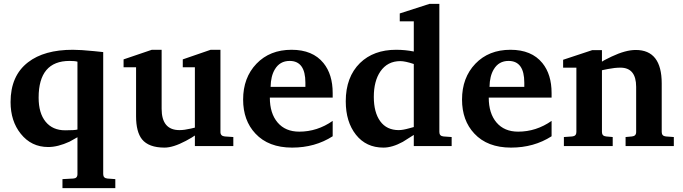

<svg xmlns="http://www.w3.org/2000/svg" viewBox="-20 -760 3553 999"><path d="M580 219H305V172L361 169Q383 168 383 146V-46Q362 -34 342 -23Q281 5 231 5Q143 5 88 -64Q35 -130 35 -229Q35 -366 126 -436Q210 -501 359 -501Q399 -501 469 -494Q493 -491 517 -489V146Q517 167 539 169L580 172ZM383 -86V-439Q371 -443 342 -443Q181 -443 181 -252Q181 -171 217.5 -126.5Q254 -82 319 -82Q369 -82 383 -86Z M1194 0H994V-55Q984 -47 947 -27Q881 8 836 8Q754 8 719 -35Q688 -74 688 -155V-410H623V-451L770 -501H821V-194Q821 -83 914 -83Q939 -83 973 -91Q983 -94 994 -96V-410H931V-451L1076 -501H1127V-73Q1127 -52 1150 -50L1194 -47Z M1711 -51Q1619 8 1500 8Q1377 8 1309 -65Q1245 -133 1245 -242Q1245 -356 1314.5 -428.5Q1384 -501 1497 -501Q1607 -501 1663 -432Q1711 -373 1711 -276V-252H1384Q1384 -170 1424.5 -122.5Q1465 -75 1537 -75Q1631 -75 1711 -131ZM1569 -308V-330Q1569 -443 1487 -443Q1436 -443 1410 -399Q1389 -364 1388 -308Z M2330 0H2133V-58Q2104 -40 2076 -22Q2021 8 1975 8Q1885 8 1832 -59Q1779 -126 1779 -233Q1779 -359 1853 -432Q1924 -501 2041 -501Q2088 -501 2133 -492V-649H2060V-690L2215 -740H2266V-73Q2266 -52 2288 -50L2330 -47ZM2133 -99V-427Q2088 -442 2063 -442Q1996 -442 1959 -388Q1925 -338 1925 -256Q1925 -175 1958.5 -129Q1992 -83 2055 -83Q2076 -83 2111 -93Q2122 -96 2133 -99Z M2850 -51Q2758 8 2639 8Q2516 8 2448 -65Q2384 -133 2384 -242Q2384 -356 2453.5 -428.5Q2523 -501 2636 -501Q2746 -501 2802 -432Q2850 -373 2850 -276V-252H2523Q2523 -170 2563.5 -122.5Q2604 -75 2676 -75Q2770 -75 2850 -131ZM2708 -308V-330Q2708 -443 2626 -443Q2575 -443 2549 -399Q2528 -364 2527 -308Z M3486 0H3235V-47L3268 -50Q3290 -52 3290 -73V-308Q3290 -408 3208 -408Q3179 -408 3143.5 -401Q3108 -394 3111 -394Q3111 -394 3112 -395V-73Q3112 -52 3134 -50L3168 -47V0H2914V-47L2957 -50Q2979 -52 2979 -73V-408H2910V-449L3061 -499H3112V-439Q3117 -444 3163 -466Q3235 -500 3288 -500Q3423 -500 3423 -326V-73Q3423 -52 3445 -50L3486 -47Z"/></svg>

Font: Apparatus SIL
Style: Bold
Weight: 700
Version: Version 1.0